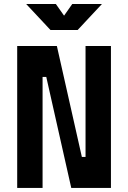

<svg xmlns="http://www.w3.org/2000/svg" viewBox="-20 -918 626 938"><path d="M328.1 0 206.1 -542H152.8V-693.4H257.8L379.9 -151.4H412.6V0ZM64 0V-693.4H188V0ZM397.9 0V-693.4H522V0ZM226.6 -771.5 107.9 -898.4H252.9L297.9 -834.5H288.1L333 -898.4H478L359.4 -771.5Z"/></svg>

Font: Cascadia Mono PL
Style: Regular
Weight: 400
Monospace: yes
Designer: Aaron Bell
Foundry: Saja Typeworks
Version: Version 2102.003